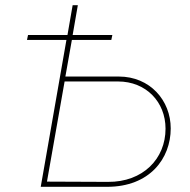

<svg xmlns="http://www.w3.org/2000/svg" viewBox="-20 -720 733 740"><path d="M137 0H393C557 0 638 -109 638 -225C638 -333 558 -425 438 -425H232L257 -566H409L413 -585H260L280 -700H260L240 -585H88L84 -566H236ZM161 -20 229 -406H435C543 -406 618 -327 618 -224C618 -108 531 -18 396 -19Z"/></svg>

Font: Fixel Display Thin
Style: Italic
Weight: 100
Italic angle: -10°
Designer: AlfaBravo + MacPaw
Foundry: Kyrylo Tkachov, Marchela Mozhyna, Serhii Makarenko, Maria Weinstein, Zakhar Kryvoshyya
Version: Version 1.210;Glyphs 3.2 (3217)